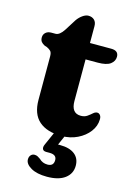

<svg xmlns="http://www.w3.org/2000/svg" viewBox="-126 -674 675 968"><g transform="rotate(15 212.0 -190.0)"><path d="M50 -402 37.5 -406Q26 -411.5 19.2 -420Q12.5 -428.5 12.5 -442.5Q12.5 -458 23.5 -468Q34.5 -478 52.5 -478H74.5Q96 -478 117 -510.5L154.5 -570Q166 -586.5 182 -597.8Q198 -609 212 -609Q231 -609 242.8 -597.8Q254.5 -586.5 254.5 -566V-478H365.5Q404 -478 404 -446Q404 -423 384 -407.8Q364 -392.5 317.5 -392.5H254.5V-175.5Q254.5 -111.5 304.5 -111.5Q324 -111.5 337.5 -121Q351 -130.5 361.2 -139.8Q371.5 -149 382.5 -148.5Q391 -148 397 -140Q403 -132 402.5 -118.5Q402 -84 379.5 -54.2Q357 -24.5 319.5 -6.2Q282 12 236.5 12Q160.5 12 119.2 -24Q78 -60 78 -134.5V-359.5Q78 -380.5 70.5 -388.2Q63 -396 50 -402ZM204.5 -9.5H261.5L231.5 58Q237 58 242.5 58Q291.5 58 318.5 79Q345.5 100 345.5 138.5Q345.5 180 312.5 204.8Q279.5 229.5 218.5 229.5Q166 229.5 135 211.5Q104 193.5 104 169.5Q104 155.5 111.8 147Q119.5 138.5 131 138.5Q140.5 138.5 147.8 142.5Q155 146.5 162 151.5Q179.5 169.5 206 169.5Q238 169.5 238 138Q238 109.5 201 109.5H184Q168.5 109.5 164.2 99.8Q160 90 167 75Z"/></g></svg>

Font: Fraunces 9pt SuperSoft
Style: Bold
Weight: 700
Version: Version 1.000;[b76b70a41]